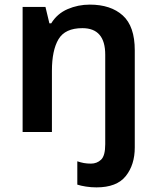

<svg xmlns="http://www.w3.org/2000/svg" viewBox="-20 -572 678 832"><path d="M398 240Q375 240 352.5 236.5Q330 233 315 228V127Q330 132 343.5 134.5Q357 137 374 137Q400 137 418 120Q436 103 436 53V-335Q436 -450 337 -450Q262 -450 233.5 -402Q205 -354 205 -265V0H78V-542H177L194 -471H202Q228 -513 273 -532.5Q318 -552 369 -552Q460 -552 512 -505Q564 -458 564 -354V67Q564 142 525 191Q486 240 398 240Z"/></svg>

Font: Noto Sans Meetei Mayek SemiBold
Style: Regular
Weight: 600
Designer: Monotype Design Team and Neelakash Kshetrimayum
Foundry: Monotype Imaging Inc.
Version: Version 2.002; ttfautohint (v1.8.4.7-5d5b)